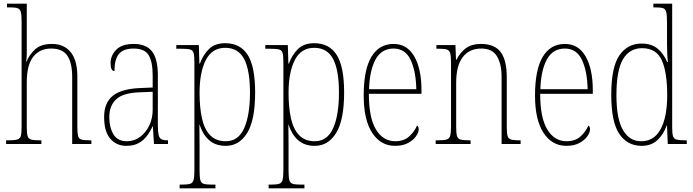

<svg xmlns="http://www.w3.org/2000/svg" viewBox="-20 -780 3755 1040"><path d="M13 0V-20H27Q59 -20 74 -24.5Q89 -29 93 -44.5Q97 -60 97 -95V-663Q97 -698 93 -714Q89 -730 76.5 -735Q64 -740 37 -740H18V-760H125V-491Q125 -471 122 -446H124Q138 -483 170 -512.5Q202 -542 262 -542Q326 -542 362.5 -498Q399 -454 399 -363V-94Q399 -61 402.5 -45Q406 -29 420 -24.5Q434 -20 465 -20H475V0H371V-363Q371 -439 345 -478Q319 -517 257 -517Q195 -517 160 -472.5Q125 -428 125 -333V-95Q125 -60 129 -44.5Q133 -29 147.5 -24.5Q162 -20 194 -20H204V0Z M664 10Q611 10 577.5 -28.5Q544 -67 544 -146Q544 -224 591.5 -261.5Q639 -299 738 -303L807 -306V-371Q807 -446 785 -481.5Q763 -517 704 -517Q648 -517 624 -487.5Q600 -458 600 -395Q579 -395 579 -439Q579 -479 609.5 -510.5Q640 -542 704 -542Q772 -542 803.5 -501.5Q835 -461 835 -372V-105Q835 -68 839 -50Q843 -32 854 -26Q865 -20 886 -20H890V0H814L808 -95H806Q794 -68 776 -44Q758 -20 731 -5Q704 10 664 10ZM667 -15Q708 -15 739.5 -39Q771 -63 789 -101.5Q807 -140 807 -185V-283L737 -280Q646 -277 609 -242Q572 -207 572 -146Q572 -90 594.5 -52.5Q617 -15 667 -15Z M953 240V220H966Q996 220 1010 215.5Q1024 211 1028.5 195Q1033 179 1033 143V-441Q1033 -476 1029 -492Q1025 -508 1009.5 -512Q994 -516 959 -516H935V-536H1057L1060 -436H1063Q1080 -483 1112 -514.5Q1144 -546 1200 -546Q1281 -546 1321.5 -483Q1362 -420 1362 -279Q1362 -130 1319 -60Q1276 10 1203 10Q1147 10 1112.5 -21Q1078 -52 1061 -105H1060Q1060 -88 1060.5 -58Q1061 -28 1061 14V143Q1061 179 1065 195Q1069 211 1083 215.5Q1097 220 1127 220H1147V240ZM1203 -15Q1271 -15 1302.5 -85.5Q1334 -156 1334 -278Q1334 -401 1302 -461Q1270 -521 1200 -521Q1129 -521 1095 -455Q1061 -389 1061 -277Q1061 -198 1074 -139Q1087 -80 1118.5 -47.5Q1150 -15 1203 -15Z M1435 240V220H1448Q1478 220 1492 215.5Q1506 211 1510.5 195Q1515 179 1515 143V-441Q1515 -476 1511 -492Q1507 -508 1491.5 -512Q1476 -516 1441 -516H1417V-536H1539L1542 -436H1545Q1562 -483 1594 -514.5Q1626 -546 1682 -546Q1763 -546 1803.5 -483Q1844 -420 1844 -279Q1844 -130 1801 -60Q1758 10 1685 10Q1629 10 1594.5 -21Q1560 -52 1543 -105H1542Q1542 -88 1542.5 -58Q1543 -28 1543 14V143Q1543 179 1547 195Q1551 211 1565 215.5Q1579 220 1609 220H1629V240ZM1685 -15Q1753 -15 1784.5 -85.5Q1816 -156 1816 -278Q1816 -401 1784 -461Q1752 -521 1682 -521Q1611 -521 1577 -455Q1543 -389 1543 -277Q1543 -198 1556 -139Q1569 -80 1600.5 -47.5Q1632 -15 1685 -15Z M2120 10Q2042 10 1996 -60.5Q1950 -131 1950 -262Q1950 -403 1992 -472.5Q2034 -542 2112 -542Q2185 -542 2224 -474.5Q2263 -407 2263 -291V-272H1978Q1978 -142 2016.5 -78.5Q2055 -15 2121 -15Q2168 -15 2196.5 -41Q2225 -67 2239 -100Q2248 -95 2248 -79Q2248 -63 2233.5 -42Q2219 -21 2190.5 -5.5Q2162 10 2120 10ZM2235 -297Q2233 -395 2204 -456Q2175 -517 2112 -517Q2046 -517 2014 -457.5Q1982 -398 1979 -297Z M2340 0V-20H2353Q2385 -20 2399.5 -24.5Q2414 -29 2418.5 -44.5Q2423 -60 2423 -95V-441Q2423 -476 2418.5 -492Q2414 -508 2400 -512Q2386 -516 2356 -516H2344V-536H2447L2450 -456H2452Q2474 -498 2505 -520Q2536 -542 2585 -542Q2659 -542 2692 -498Q2725 -454 2725 -361V-95Q2725 -60 2729 -44.5Q2733 -29 2747.5 -24.5Q2762 -20 2793 -20H2800V0H2697V-364Q2697 -433 2672 -475Q2647 -517 2587 -517Q2522 -517 2486.5 -470.5Q2451 -424 2451 -333V-95Q2451 -60 2455 -44.5Q2459 -29 2473.5 -24.5Q2488 -20 2520 -20H2529V0Z M3048 10Q2970 10 2924 -60.5Q2878 -131 2878 -262Q2878 -403 2920 -472.5Q2962 -542 3040 -542Q3113 -542 3152 -474.5Q3191 -407 3191 -291V-272H2906Q2906 -142 2944.5 -78.5Q2983 -15 3049 -15Q3096 -15 3124.5 -41Q3153 -67 3167 -100Q3176 -95 3176 -79Q3176 -63 3161.5 -42Q3147 -21 3118.5 -5.5Q3090 10 3048 10ZM3163 -297Q3161 -395 3132 -456Q3103 -517 3040 -517Q2974 -517 2942 -457.5Q2910 -398 2907 -297Z M3455 10Q3379 10 3335 -54Q3291 -118 3291 -267Q3291 -416 3335 -480Q3379 -544 3455 -544Q3509 -544 3542 -516.5Q3575 -489 3594 -444H3598Q3595 -468 3594 -493.5Q3593 -519 3593 -544V-658Q3593 -697 3589 -714Q3585 -731 3572 -735.5Q3559 -740 3530 -740H3519V-760H3621V-88Q3621 -57 3625.5 -42.5Q3630 -28 3644.5 -24Q3659 -20 3689 -20H3700V0H3597L3593 -100H3591Q3573 -50 3540 -20Q3507 10 3455 10ZM3454 -15Q3523 -15 3558.5 -80.5Q3594 -146 3594 -265Q3594 -389 3564.5 -454Q3535 -519 3458 -519Q3390 -519 3354.5 -459Q3319 -399 3319 -265Q3319 -135 3355 -74.5Q3391 -14 3454 -15Z"/></svg>

Font: Noto Serif Tamil Condensed Thin
Style: Regular
Weight: 100
Width: 3
Designer: Indian Type Foundry, Tom Grace, and the Monotype Design Team
Foundry: Monotype Imaging Inc.
Version: Version 2.004; ttfautohint (v1.8.4.7-5d5b)